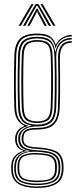

<svg xmlns="http://www.w3.org/2000/svg" viewBox="-20 -771 376 943"><path d="M162.5 152.2Q105.2 152.2 71.1 132.6Q37 113 35.2 61.8Q35 55.8 35 51.1Q35 46.5 35.2 42Q36.5 13.5 53.5 -5.4Q70.5 -24.2 93.8 -28.8V-30.8Q70.2 -39.5 62.8 -53.6Q55.2 -67.8 54.5 -82Q54.5 -86 54.5 -88.4Q54.5 -90.8 54.5 -94.5Q55.5 -113.8 66.8 -129Q78 -144.2 99 -151.5V-154.2Q77 -163.5 64.4 -185Q51.8 -206.5 50.5 -243.5Q49.5 -276.8 49 -306Q48.5 -335.2 48.5 -364.1Q48.5 -393 49 -425.4Q49.5 -457.8 50.5 -497Q52.2 -555.2 78 -580.6Q103.8 -606 162.5 -606Q205 -606 225 -592.8Q245 -579.5 253.2 -552.2H255.2Q261.8 -567.5 274.8 -578.2Q287.8 -589 303.1 -594.6Q318.5 -600.2 332.2 -600V-592Q299 -591.5 279.1 -574.5Q259.2 -557.5 254 -535.8H252Q246 -568 226.5 -583Q207 -598 162.5 -598Q107.2 -598 84.2 -574.2Q61.2 -550.5 59.8 -497.2Q58.5 -451.2 57.9 -412.6Q57.2 -374 57.5 -334Q57.8 -294 59.5 -243.2Q61 -203.5 75.2 -181.9Q89.5 -160.2 116 -154.5V-151.5Q89.5 -145.5 76.6 -130.1Q63.8 -114.8 62.8 -94.5Q62.5 -91.8 62.5 -88.9Q62.5 -86 62.8 -82Q63.2 -65.5 72.9 -51.1Q82.5 -36.8 111 -30.5V-28.8Q82.8 -24.5 63.9 -7.1Q45 10.2 43.2 42Q43 47.5 42.9 51.2Q42.8 55 43 62Q44.8 111 76.8 128Q108.8 145 162.5 145Q216.5 145 248.8 128Q281 111 283.5 61.8Q283.8 55.5 283.8 51.4Q283.8 47.2 283.2 41.5Q281.2 -7.8 249.6 -22.4Q218 -37 163.5 -39.5Q135 -40.8 118.6 -46.1Q102.2 -51.5 95.1 -60.6Q88 -69.8 86.8 -82Q86.2 -86 86.1 -88.6Q86 -91.2 86.2 -94.5Q88.2 -118.2 103.4 -130.6Q118.5 -143 162.5 -142.8Q211.5 -142.5 237 -163.9Q262.5 -185.2 264.8 -242Q266.2 -286.2 266.6 -323.1Q267 -360 266.6 -399.5Q266.2 -439 265.2 -491.8Q265 -524.8 281 -547.2Q297 -569.8 332.2 -569.2V-561.2Q302 -561.5 287.8 -542Q273.5 -522.5 274 -481.5Q274.8 -437.5 275 -400Q275.2 -362.5 275.1 -324.8Q275 -287 273.2 -243Q270.8 -184.2 245.2 -159.8Q219.8 -135.2 162.5 -134.8Q133 -134.8 118.9 -129.6Q104.8 -124.5 100.1 -115.2Q95.5 -106 94.8 -93.2Q94.5 -91.2 94.6 -88.9Q94.8 -86.5 95 -83.8Q96 -71.8 102.5 -64.1Q109 -56.5 123.6 -52.5Q138.2 -48.5 163.5 -47.2Q223.5 -44.2 256.5 -27.5Q289.5 -10.8 291.8 42Q292.2 49 292.2 52.1Q292.2 55.2 291.8 61.8Q289.8 112.2 255.9 132.2Q222 152.2 162.5 152.2ZM162.5 130.8Q194.2 130.8 217.5 125.1Q240.8 119.5 253.8 104.8Q266.8 90 267.5 62Q267.8 55.8 267.6 51.9Q267.5 48 267 42Q266 13.5 253 -0.1Q240 -13.8 217.2 -18.8Q194.5 -23.8 163.8 -25.8Q114.2 -28.8 88 -13Q61.8 2.8 58.8 41.8Q58.2 47.2 58 51.6Q57.8 56 58 62.2Q59.8 105 88.1 117.9Q116.5 130.8 162.5 130.8ZM162.5 123.5Q120.2 123.5 94.1 112.6Q68 101.8 66.2 62.2Q66 57.5 66 52.2Q66 47 66.2 41.2Q68.2 1.8 95.1 -9.8Q122 -21.2 164.2 -19.2Q191.8 -18 212.8 -14Q233.8 -10 246.1 2.5Q258.5 15 259.2 42Q259.8 48.8 259.6 52.8Q259.5 56.8 259.2 62.5Q258 102 231.4 112.8Q204.8 123.5 162.5 123.5ZM162.5 116.2Q187.2 116.2 206.8 113Q226.2 109.8 237.9 98.2Q249.5 86.8 250.5 62.5Q250.8 56.5 250.6 52.1Q250.5 47.8 250.2 42Q249.5 17.5 238.1 6.6Q226.8 -4.2 207.5 -7.5Q188.2 -10.8 163.5 -12Q124.2 -14 99.9 -4Q75.5 6 74.5 42Q74.2 46.5 74.2 52.1Q74.2 57.8 74.5 62.5Q76.2 98.8 100.5 107.5Q124.8 116.2 162.5 116.2ZM162.5 138Q111.8 138 81.8 123.1Q51.8 108.2 50 62Q49.8 55.8 50 51.4Q50.2 47 50.5 42Q52.5 9.8 71.4 -7.5Q90.2 -24.8 126.2 -28.2V-30.2Q94 -36 82.6 -50Q71.2 -64 70 -82Q69.8 -86 69.8 -88.4Q69.8 -90.8 69.8 -94.5Q69.8 -115.8 87.5 -132.1Q105.2 -148.5 133.5 -152.8V-154.8Q100.5 -160.2 85.2 -181Q70 -201.8 68.8 -243.8Q67.2 -282.8 66.8 -321.5Q66.2 -360.2 66.8 -403.1Q67.2 -446 68.8 -496.8Q70.2 -550 92.9 -570.1Q115.5 -590.2 162.5 -590.2Q206.8 -590.2 226.2 -573.2Q245.8 -556.2 250.8 -517.2H252.8Q256.8 -538.2 267.1 -553.2Q277.5 -568.2 294.1 -576.5Q310.8 -584.8 332.2 -585V-577Q296 -576.8 275.5 -553Q255 -529.2 256.2 -487.8Q257.5 -439.8 258 -399.8Q258.5 -359.8 258.1 -322.1Q257.8 -284.5 256.2 -244.2Q254 -189.5 230.5 -169.8Q207 -150 162.5 -150Q133.5 -150.2 115.4 -142.9Q97.2 -135.5 88.6 -123.1Q80 -110.8 78.8 -95.8Q78.5 -91.8 78.4 -88.9Q78.2 -86 78.8 -82Q80.5 -61.8 98 -48.4Q115.5 -35 163.5 -33Q197.8 -31.5 222.5 -25.5Q247.2 -19.5 261.1 -3.9Q275 11.8 276 42Q276.2 47.8 276.4 51.2Q276.5 54.8 276 62Q274.2 107.5 243.8 122.8Q213.2 138 162.5 138ZM162.5 -159Q205.5 -159 225.5 -177.5Q245.5 -196 247.2 -244.2Q248.5 -280 249 -320.1Q249.5 -360.2 249.2 -404.5Q249 -448.8 247.5 -496.5Q246 -544.5 225.4 -563.4Q204.8 -582.2 162.5 -582.2Q118.5 -582.2 99 -563.4Q79.5 -544.5 77.8 -496.2Q75.5 -426.8 75.6 -365.1Q75.8 -303.5 77.8 -244.2Q79.8 -197 99.2 -178Q118.8 -159 162.5 -159ZM162.5 -166.8Q125.2 -166.8 106.9 -182.9Q88.5 -199 86.8 -244.2Q84.8 -301.5 84.8 -367.5Q84.8 -433.5 86.8 -496.2Q88.2 -541.5 106.1 -557.9Q124 -574.2 162.5 -574.2Q202.5 -574.2 219.6 -557.5Q236.8 -540.8 238.2 -496.2Q239.8 -451 240.1 -407.2Q240.5 -363.5 240 -322.8Q239.5 -282 238 -244.8Q236.5 -200 218.9 -183.4Q201.2 -166.8 162.5 -166.8ZM162.5 -174.8Q197.5 -174.8 212.4 -189.8Q227.2 -204.8 229 -245Q230.5 -281.5 231 -323.8Q231.5 -366 231.1 -410.1Q230.8 -454.2 229.2 -496Q227.8 -537.2 212.6 -551.8Q197.5 -566.2 162.5 -566.2Q128.5 -566.2 113 -551.8Q97.5 -537.2 96 -495.8Q94 -434.2 94 -368.9Q94 -303.5 96 -244.8Q97.5 -203.5 113.4 -189.1Q129.2 -174.8 162.5 -174.8ZM71.5 -644.2 134.5 -751H145.2L82.5 -644.2ZM93 -644.2 154.8 -751H169L231 -644.2H219.8L172 -728.8L164 -742.5H160L152 -728.8L104 -644.2ZM114.2 -644.2 152.5 -714.5 159.2 -728.5H164.8L171.2 -714.5L210 -644.2H198.8L165.2 -707.5L163.2 -715.5H160.8L158.8 -707.5L125.2 -644.2ZM241.5 -644.2 178.8 -751H189.5L252.5 -644.2Z"/></svg>

Font: Big Shoulders Inline Display Thin Light
Style: Regular
Weight: 300
Version: Version 2.002